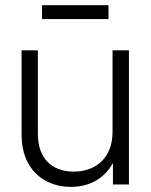

<svg xmlns="http://www.w3.org/2000/svg" viewBox="-20 -709 579 738"><path d="M252.4 9.3C321.3 9.3 379.4 -20 414.1 -82.5V0H475.6V-515.6H412.6V-202.6C412.6 -101.1 347.2 -49.3 263.2 -49.3C178.7 -49.3 125.5 -101.6 125.5 -193.8V-515.6H63V-189.9C63 -61.5 146 9.3 252.4 9.3ZM397 -689H141.6V-635.7H397Z"/></svg>

Font: Raveo Display Display Light
Style: Regular
Weight: 300
Designer: Jakub Foglar, Rasmus Andersson (Inter)
Foundry: Jakubfoglar.com
Version: Version 1.100;Glyphs 3.2.3 (3260)